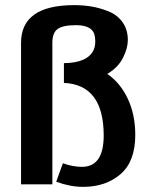

<svg xmlns="http://www.w3.org/2000/svg" viewBox="-20 -718 583 748"><path d="M62 0V-551Q62 -698 269 -698Q303 -698 334.5 -693Q366 -688 401 -674.5Q436 -661 457 -632Q478 -603 478 -562Q478 -530 459 -492.5Q440 -455 398 -430Q449 -395 478 -333Q507 -271 507 -192Q507 -89 449.5 -39.5Q392 10 304 10Q253 10 199 -10L225 -82Q263 -68 299 -68Q384 -68 384 -190Q384 -388 229 -395V-472Q322 -473 345 -524Q354 -544 350 -573Q345 -620 276 -620Q225 -620 204.5 -605Q184 -590 184 -552V0Z"/></svg>

Font: Coval
Style: Bold
Weight: 700
Foundry: Context Ltd
Version: Version 001.000